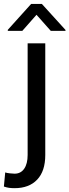

<svg xmlns="http://www.w3.org/2000/svg" viewBox="-57 -750 355 983"><path d="M84.5 -528.3H174.8V43.5Q174.8 126 133.3 169.7Q91.8 213.4 17.6 213.4Q2.4 213.4 -10.3 211.7Q-22.9 210 -37.1 205.1L-30.3 132.8Q-22.9 135.7 -6.1 137.5Q10.7 139.2 17.6 139.2Q49.3 139.2 66.9 113.8Q84.5 88.4 84.5 43.5ZM157.2 -730 278.3 -596.7V-591.8H203.1L129.9 -674.3L57.1 -591.8H-17.1V-597.2L102.5 -730Z"/></svg>

Font: Vazirmatn UI FD
Style: Regular
Weight: 400
Designer: Saber Rastikerdar
Foundry: Saber Rastikerdar
Version: Version 33.003